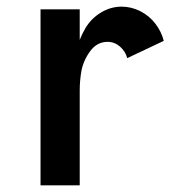

<svg xmlns="http://www.w3.org/2000/svg" viewBox="-20 -558 540 578"><path d="M102 0V-530H220V-438Q227 -456 237 -473Q254 -502 283.5 -520Q313 -538 346 -538Q375 -538 402 -524.5Q429 -511 447.5 -487Q466 -463 473 -435L363 -383Q358 -403 341.5 -417.5Q325 -432 304 -432Q272 -432 251.5 -404Q231 -376 225 -344Q220 -315 220 -286V0Z"/></svg>

Font: Iosevka SS01
Style: Bold
Weight: 700
Monospace: yes
Designer: Belleve Invis
Foundry: Belleve Invis
Version: 2.3.3; ttfautohint (v1.8.3)